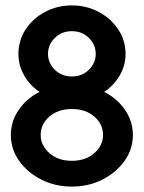

<svg xmlns="http://www.w3.org/2000/svg" viewBox="-20 -685 530 708"><path d="M245 3Q183 3 132 -23Q81 -49 50.5 -92Q20 -135 20 -187Q20 -238 49.5 -280.5Q79 -323 126 -346Q91 -369 69.5 -406Q48 -443 48 -486Q48 -536 74.5 -576.5Q101 -617 146 -641Q191 -665 245 -665Q299 -665 344 -641Q389 -617 416 -576.5Q443 -536 443 -486Q443 -443 421 -406Q399 -369 364 -346Q411 -323 440.5 -280.5Q470 -238 470 -187Q470 -135 439.5 -92Q409 -49 358 -23Q307 3 245 3ZM245 -403Q283 -403 308 -428Q333 -453 333 -486Q333 -520 308 -545Q283 -570 245 -570Q207 -570 182 -545Q157 -520 157 -486Q157 -453 182 -428Q207 -403 245 -403ZM245 -92Q296 -92 328 -120.5Q360 -149 360 -187Q360 -227 328 -255Q296 -283 245 -283Q194 -283 162 -255Q130 -227 130 -187Q130 -149 162 -120.5Q194 -92 245 -92Z"/></svg>

Font: Lil Grotesk Bold
Style: Regular
Weight: 700
Designer: Bastien Sozeau
Foundry: NBR — Bastien Sozeau
Version: Version 4.002; ttfautohint (v1.8.4.7-5d5b)